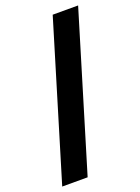

<svg xmlns="http://www.w3.org/2000/svg" viewBox="-153 -822 689 944"><g transform="rotate(-20 192.0 -350.0)"><path d="M3 55 248 -755H381L136 55Z"/></g></svg>

Font: Outfit-Bold
Style: Bold
Weight: 700
Designer: Rodrigo Fuenzalida
Foundry: fragTYPE
Version: Version 1.000